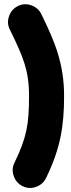

<svg xmlns="http://www.w3.org/2000/svg" viewBox="-20 -794 341 920"><path d="M88.4 98.1C108.9 108.4 130.4 109.4 152.3 101.6C174.3 93.8 190.4 79.6 200.7 59.1C268.6 -80.6 287.1 -187 287.1 -334C287.1 -490.7 241.2 -597.2 178.2 -726.1C168 -746.6 151.9 -760.7 129.9 -768.6C107.9 -776.4 86.4 -775.4 65.9 -765.1C45.4 -754.9 31.2 -738.8 23.4 -716.8C15.6 -694.8 16.6 -673.3 26.9 -652.8C90.3 -522.9 119.1 -458 119.1 -334C119.1 -198.2 107.9 -135.3 49.3 -14.2C39.1 6.3 38.1 27.8 45.9 49.8C53.7 71.8 67.9 87.9 88.4 98.1Z"/></svg>

Font: Mikhak Black
Style: Regular
Weight: 900
Designer: Amin Abedi
Version: Version 3.2